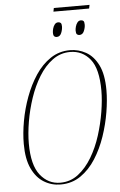

<svg xmlns="http://www.w3.org/2000/svg" viewBox="-63 -1007 663 1061"><g transform="rotate(-5 268.5 -476.5)"><path d="M475 -964 471 -944H273L277 -964ZM405 -803Q397 -803 391.5 -808Q386 -813 386 -829Q386 -838 389.5 -851Q393 -864 400.5 -873.5Q408 -883 420 -883Q429 -883 434 -878Q439 -873 439 -857Q439 -841 431 -822Q423 -803 405 -803ZM279 -803Q271 -803 265.5 -808Q260 -813 260 -829Q260 -838 263.5 -851Q267 -864 274.5 -873.5Q282 -883 294 -883Q303 -883 308 -878Q313 -873 313 -859Q313 -841 305 -822Q297 -803 279 -803ZM230 11Q180 11 138 -14.5Q96 -40 71 -93Q46 -146 46 -230Q46 -289 58 -356Q70 -423 94 -488Q118 -553 153.5 -606.5Q189 -660 237 -692Q285 -724 345 -724Q392 -724 433.5 -701Q475 -678 501 -626Q527 -574 527 -486Q527 -431 516 -364.5Q505 -298 482.5 -232Q460 -166 425 -111Q390 -56 341.5 -22.5Q293 11 230 11ZM229 1Q285 1 328.5 -32.5Q372 -66 404.5 -120.5Q437 -175 457.5 -240Q478 -305 488.5 -369.5Q499 -434 499 -486Q499 -608 456 -661Q413 -714 345 -714Q291 -714 247.5 -682Q204 -650 171.5 -597Q139 -544 117.5 -480Q96 -416 85 -350.5Q74 -285 74 -230Q74 -110 118 -54.5Q162 1 229 1Z"/></g></svg>

Font: Noto Serif Display ExtraCondensed Thin
Style: Italic
Weight: 100
Width: 2
Italic angle: -12°
Designer: Monotype Design Team
Foundry: Monotype Imaging Inc.
Version: Version 2.009